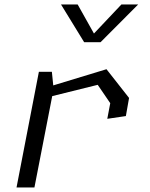

<svg xmlns="http://www.w3.org/2000/svg" viewBox="-20 -822 660 842"><path d="M450.5 -301 532 -313 546 -392.5 447 -518.5 213.5 -447.5 207.5 -507H150.5L52.5 0H131L209 -400.5L408.5 -450L463.5 -369.5ZM247.5 -802.5H320.5L392 -675L512.5 -802.5H586L421 -637H349Z"/></svg>

Font: Monaspace Krypton Light
Style: Italic
Weight: 300
Italic angle: -11°
Designer: Riley Cran & the Lettermatic Team
Foundry: Lettermatic
Version: Version 1.101 (Monaspace Krypton)